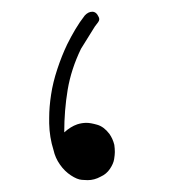

<svg xmlns="http://www.w3.org/2000/svg" viewBox="-20 -304 291 324"><path d="M88.4 -80.6Q99.1 -90.3 110.4 -94.2Q118.2 -96.7 126 -96.7Q132.8 -96.7 144 -93.5Q155.3 -90.3 164.6 -78.1Q170.4 -69.8 172.9 -59.6Q173.8 -53.2 173.8 -47.4Q173.8 -43 172.6 -35.4Q171.4 -27.8 165.5 -19Q159.7 -10.3 149.9 -5.9Q139.2 0 127.9 0Q126 0 118.2 -0.5Q110.4 -1 99.6 -8.1Q88.9 -15.1 81.1 -26.4Q73.2 -37.6 70.3 -50.8Q63.5 -72.3 63 -95.7V-105Q63 -123.5 66.2 -144.3Q69.3 -165 76.7 -187.3Q84 -209.5 93.3 -229Q100.1 -242.7 107.2 -254.6Q114.3 -266.6 123 -277.8Q128.9 -284.2 135.7 -284.2Q142.6 -284.2 146.5 -275.4Q147.5 -273.4 147.5 -271.5Q147.5 -269 145.5 -266.4Q143.6 -263.7 140.1 -259.3L116.7 -221.7Q100.1 -187.5 94.2 -152.6Q88.4 -117.7 88.4 -80.6Z"/></svg>

Font: Dima Niloofar
Style: Regular
Weight: 400
Designer: R.Balvardi
Foundry: Dima Software Group
Version: Version 3.00;November 13, 2018;FontCreator 11.5.0.2427 64-bi